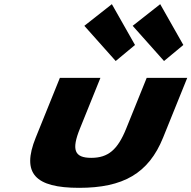

<svg xmlns="http://www.w3.org/2000/svg" viewBox="-20 -887 919 922"><path d="M462.2 -513H267.5L151.5 -226C82 -54 148.7 15 359.9 15C571.1 15 693.6 -54 763.1 -226L879.1 -513H684.4L585.8 -269C545 -168 499.5 -129 418.1 -129C336.7 -129 322.8 -168 363.6 -269ZM628.3 -671 535.6 -594 385 -763 517.2 -867ZM860.4 -671 767.7 -594 617.1 -763 749.3 -867Z"/></svg>

Font: Hussar
Style: BdWideOblFour
Weight: 700
Foundry: Cannot Into Space Fonts
Version: Version 2.00